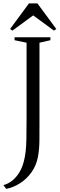

<svg xmlns="http://www.w3.org/2000/svg" viewBox="-82 -968 360 1160"><path d="M-61.5 150.5Q-32 142.5 -7.8 123Q16.5 103.5 34.2 74.5Q52 45.5 61.5 9Q69 -19.5 72.8 -51.5Q76.5 -83.5 77.5 -131Q78.5 -178.5 78.5 -253V-710L6 -725V-743H222.5V-725L156.5 -710V-238Q156.5 -184.5 156.2 -125Q156 -65.5 147 -19Q137 33 108 73.2Q79 113.5 38.8 139.2Q-1.5 165 -44.5 173ZM-7 -783 -21 -793 93 -947.5H144L258 -793L244 -783L118.5 -875Z"/></svg>

Font: Merriweather 144pt Light
Style: Regular
Weight: 300
Version: Version 2.100